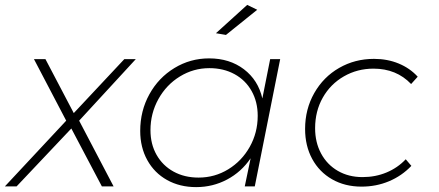

<svg xmlns="http://www.w3.org/2000/svg" viewBox="-45 -763 1799 786"><path d="M141 -521 257 -300 464 -521H511L279 -269L420 0H372L247 -237L23 0H-25L226 -269L94 -521Z M967 -743 1008 -723 880 -620 839 -627ZM529 -227Q529 -309 566.5 -377Q604 -445 669 -484.5Q734 -524 811 -524Q895 -524 953.5 -479.5Q1012 -435 1029 -360L1061 -521H1102L998 0H957L981 -115Q943 -59 884.5 -28Q826 3 758 3Q691 3 639 -26Q587 -55 558 -107.5Q529 -160 529 -227ZM1010 -289Q1010 -346 985 -390.5Q960 -435 915 -459.5Q870 -484 812 -484Q747 -484 691.5 -450Q636 -416 603.5 -357.5Q571 -299 571 -230Q571 -173 596 -129Q621 -85 665.5 -60.5Q710 -36 768 -36Q834 -36 889.5 -70Q945 -104 977.5 -162Q1010 -220 1010 -289Z M1204 -235Q1204 -316 1241.5 -382Q1279 -448 1343.5 -485Q1408 -522 1486 -522Q1541 -522 1587 -503Q1633 -484 1665 -449L1638 -419Q1578 -482 1484 -482Q1418 -482 1363 -450.5Q1308 -419 1276.5 -363.5Q1245 -308 1245 -238Q1245 -180 1269.5 -134.5Q1294 -89 1338 -63.5Q1382 -38 1439 -38Q1492 -38 1537.5 -57Q1583 -76 1616 -111L1639 -84Q1600 -43 1547.5 -21Q1495 1 1435 1Q1367 1 1314.5 -29Q1262 -59 1233 -112.5Q1204 -166 1204 -235Z"/></svg>

Font: TypoPRO Montserrat
Style: Italic
Weight: 275
Italic angle: -11.3°
Designer: Julieta Ulanovsky
Foundry: Julieta Ulanovsky
Version: Version 6.001